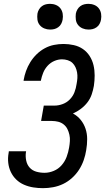

<svg xmlns="http://www.w3.org/2000/svg" viewBox="-20 -972 548 1000"><path d="M204 8Q178 8 153 4Q128 0 105 -10Q82 -20 64.5 -37Q47 -54 36.5 -76Q26 -98 23 -123.5Q20 -149 25 -176L26 -184H116L115 -179Q112 -157 116.5 -135.5Q121 -114 134.5 -99Q148 -84 168.5 -78Q189 -72 212 -72Q236 -72 260 -82Q284 -92 301 -111.5Q318 -131 327 -155Q336 -179 340 -204Q343 -221 344 -237.5Q345 -254 341.5 -270Q338 -286 331 -300Q324 -314 311.5 -324Q299 -334 283 -338Q267 -342 250 -342H194L208 -422H264Q285 -422 306.5 -430Q328 -438 344 -454.5Q360 -471 368 -492Q376 -513 379 -535Q382 -550 383 -565Q384 -580 381.5 -594.5Q379 -609 373 -622Q367 -635 357 -644.5Q347 -654 332.5 -658.5Q318 -663 303 -663Q283 -663 263 -654.5Q243 -646 228 -629.5Q213 -613 205 -593Q197 -573 193 -553V-551H103V-554Q107 -578 115.5 -602Q124 -626 138 -648.5Q152 -671 171 -689.5Q190 -708 213 -720.5Q236 -733 261 -738Q286 -743 311 -743Q338 -743 364.5 -737Q391 -731 412 -716.5Q433 -702 447 -680Q461 -658 467 -632.5Q473 -607 473 -579.5Q473 -552 469 -525Q465 -502 457.5 -480Q450 -458 435.5 -439Q421 -420 401 -405Q381 -390 360 -381Q384 -368 400.5 -347.5Q417 -327 425.5 -301.5Q434 -276 434 -247.5Q434 -219 429 -190Q425 -164 416 -138Q407 -112 392 -88.5Q377 -65 355.5 -45.5Q334 -26 309 -14Q284 -2 257 3Q230 8 204 8ZM441 -818Q425 -818 410.5 -824Q396 -830 386.5 -842Q377 -854 375 -869.5Q373 -885 375 -901Q377 -912 383 -922.5Q389 -933 398.5 -940Q408 -947 419 -949.5Q430 -952 441 -952Q457 -952 471.5 -946Q486 -940 495 -928Q504 -916 506.5 -900.5Q509 -885 506 -869Q504 -858 498.5 -847.5Q493 -837 483 -830Q473 -823 462.5 -820.5Q452 -818 441 -818ZM241 -818Q225 -818 210.5 -824Q196 -830 186.5 -842Q177 -854 175 -869.5Q173 -885 175 -901Q177 -912 183 -922.5Q189 -933 198.5 -940Q208 -947 219 -949.5Q230 -952 241 -952Q257 -952 271.5 -946Q286 -940 295 -928Q304 -916 306.5 -900.5Q309 -885 306 -869Q304 -858 298.5 -847.5Q293 -837 283 -830Q273 -823 262.5 -820.5Q252 -818 241 -818Z"/></svg>

Font: Iosevka Term Curly Medium
Style: Italic
Weight: 500
Italic angle: -9°
Designer: Belleve Invis
Foundry: Belleve Invis
Version: Version 32.3.0